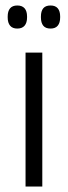

<svg xmlns="http://www.w3.org/2000/svg" viewBox="-20 -679 246 699"><path d="M73 0V-487.5H134V0ZM43 -575Q25.5 -575 16.8 -585.5Q8 -596 8 -615.5V-619Q8 -638.5 16.8 -648.8Q25.5 -659 43 -659Q60.5 -659 69.5 -648.8Q78.5 -638.5 78.5 -619V-615.5Q78.5 -596 69.5 -585.5Q60.5 -575 43 -575ZM164 -575Q146 -575 137.5 -585.5Q129 -596 129 -615.5V-619Q129 -638.5 137.5 -648.8Q146 -659 164 -659Q181.5 -659 190.2 -648.8Q199 -638.5 199 -619V-615.5Q199 -596 190.2 -585.5Q181.5 -575 164 -575Z"/></svg>

Font: Anek Latin Medium Light
Style: Regular
Weight: 300
Version: Version 1.003